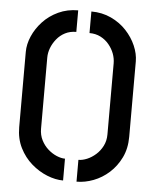

<svg xmlns="http://www.w3.org/2000/svg" viewBox="-52 -749 642 798"><g transform="rotate(5 269.5 -350.0)"><path d="M297 5V-86Q314 -86 333 -94Q352 -102 369 -117Q386 -132 397 -153.5Q408 -175 408 -202V-498Q408 -519 400.5 -539Q393 -559 378.5 -576.5Q364 -594 343.5 -604.5Q323 -615 297 -615V-705Q342 -705 379.5 -687.5Q417 -670 443.5 -641.5Q470 -613 484.5 -579.5Q499 -546 499 -514V-200Q499 -151 480.5 -113Q462 -75 432.5 -48.5Q403 -22 367.5 -8.5Q332 5 297 5ZM241 5Q209 5 174 -9Q139 -23 108.5 -49.5Q78 -76 59 -114Q40 -152 40 -200V-514Q40 -546 54.5 -579.5Q69 -613 95.5 -641.5Q122 -670 159.5 -687.5Q197 -705 242 -705V-615Q216 -615 195.5 -604.5Q175 -594 160.5 -576Q146 -558 138.5 -538Q131 -518 131 -498V-202Q131 -175 142 -153.5Q153 -132 170 -117Q187 -102 206 -94Q225 -86 241 -86Z"/></g></svg>

Font: Stick No Bills ExtraLight Medium
Style: Regular
Weight: 500
Version: Version 2.000